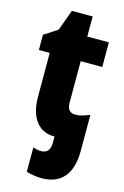

<svg xmlns="http://www.w3.org/2000/svg" viewBox="-135 -724 662 1024"><g transform="rotate(15 196.0 -212.0)"><path d="M204 240C311 240 368 172 368 47V-154C339 -142 313 -134 289 -134C261 -134 244 -150 244 -189V-417H363V-553H244V-664H129L87 -549L13 -501V-417H73V-175C73 -52 132 7 207 7H213V42C213 83 194 101 164 101C149 101 134 98 119 92V227C138 234 178 240 204 240Z"/></g></svg>

Font: Noto Sans Condensed Black
Style: Regular
Weight: 900
Width: 3
Designer: Monotype Design Team
Foundry: Monotype Imaging Inc.
Version: Version 2.013